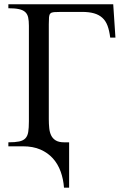

<svg xmlns="http://www.w3.org/2000/svg" viewBox="-20 -682 583 895"><path d="M493.7 -506.8Q489.7 -539.6 481.2 -562.3Q472.7 -585 457 -599.1Q441.4 -613.3 418.2 -619.9Q395 -626.5 362.8 -626.5H265.6Q243.7 -626.5 231.9 -625.5Q220.2 -624.5 214.8 -619.1Q209.5 -613.8 208.5 -602.1Q207.5 -590.3 207.5 -568.8V-126Q207.5 -104.5 209.5 -85Q211.4 -65.4 218.5 -50.8Q225.6 -36.1 240 -27.3Q254.4 -18.6 279.3 -18.6H302.2V192.9H278.3Q275.4 152.8 262.7 117.7Q250 82.5 226.6 56.4Q203.1 30.3 168.5 15.1Q133.8 0 86.4 0H19V-18.6Q50.3 -18.6 69.1 -22.5Q87.9 -26.4 98.1 -36.9Q108.4 -47.4 111.6 -66.7Q114.7 -85.9 114.7 -116.7V-562Q114.7 -585 111.3 -600.6Q107.9 -616.2 97.7 -625.7Q87.4 -635.3 68.6 -639.4Q49.8 -643.6 19 -643.6V-662.1H507.8L518.1 -506.8Z"/></svg>

Font: Doulos SIL
Style: Regular
Weight: 400
Designer: Walt Agee, Victor Gaultney, Peter Martin, Debbi Hosken
Foundry: SIL International
Version: Version 4.110; 2011; Maintenance release